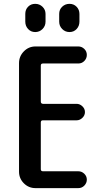

<svg xmlns="http://www.w3.org/2000/svg" viewBox="-20 -970 540 990"><path d="M163.1 0Q127.9 0 103 -24.9Q78.1 -49.8 78.1 -85V-644.5Q78.1 -679.7 103 -705.1Q127.9 -730.5 163.1 -730.5H383.8Q401.4 -730.5 414.6 -717.8Q427.7 -705.1 427.7 -687Q427.7 -668.9 415 -655.8Q402.3 -642.6 383.8 -642.6H201.2Q190.4 -642.6 190.4 -631.8V-446.3Q190.4 -435.5 201.2 -434.6H375Q391.6 -434.6 404.8 -421.9Q418 -409.2 418 -392.1Q418 -375 404.8 -362.3Q391.6 -349.6 375 -349.6H201.2Q190.4 -349.6 190.4 -338.9V-97.7Q190.4 -86.9 201.2 -86.9H383.8Q401.4 -86.9 414.6 -74.2Q427.7 -61.5 427.7 -43.9Q427.7 -26.4 415 -13.2Q402.3 0 383.8 0ZM389.6 -898.4V-858.4Q389.6 -835.9 375 -820.3Q360.4 -804.7 338.4 -804.7Q316.4 -804.7 300.8 -820.3Q285.2 -835.9 285.2 -858.4V-898.4Q285.2 -920.9 300.8 -935.5Q316.4 -950.2 338.4 -950.2Q360.4 -950.2 375 -935.1Q389.6 -919.9 389.6 -898.4ZM110.4 -898.4Q110.4 -920.9 125 -935.5Q139.6 -950.2 161.6 -950.2Q183.6 -950.2 199.2 -935.1Q214.8 -919.9 214.8 -898.4V-858.4Q214.8 -835.9 199.2 -820.3Q183.6 -804.7 161.6 -804.7Q139.6 -804.7 125 -820.3Q110.4 -835.9 110.4 -858.4Z"/></svg>

Font: Rounded-X Mgen+ 1mn medium
Style: Regular
Weight: 500
Designer: [Source Han Sans]
Ryoko NISHIZUKA  (kana & ideographs); Paul D. Hunt (Latin, Greek & Cyrillic); Wenlong ZHANG  (bopomofo
Version: Version 1.059.20150602